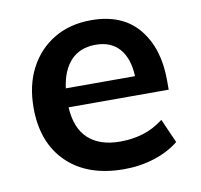

<svg xmlns="http://www.w3.org/2000/svg" viewBox="-64 -583 691 661"><g transform="rotate(-10 281.0 -252.5)"><path d="M319 10Q192 10 120 -60Q48 -130 48 -252Q48 -331 79 -390Q110 -449 165.5 -482Q221 -515 295 -515Q404 -515 460.5 -446.5Q517 -378 517 -266V-233H167Q171 -159 211 -122.5Q251 -86 322 -86Q365 -86 402.5 -97.5Q440 -109 474 -135L511 -51Q475 -22 425 -6Q375 10 319 10ZM296 -429Q241 -429 209 -395Q177 -361 169 -299H411Q408 -362 378.5 -395.5Q349 -429 296 -429Z"/></g></svg>

Font: MulishBold
Style: Bold
Weight: 700
Designer: Vernon Adams
Foundry: Vernon Adams
Version: Version 3.602; ttfautohint (v1.8.3)